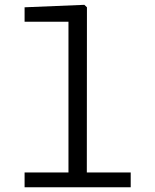

<svg xmlns="http://www.w3.org/2000/svg" viewBox="-20 -796 660 816"><path d="M84.5 0H535.5V-63H349L349.5 -765L338.5 -775.5L84.5 -765V-703.5H271V-63H84.5Z"/></svg>

Font: Monaspace Neon Light
Style: Regular
Weight: 300
Designer: Riley Cran & the Lettermatic Team
Foundry: Lettermatic
Version: Version 1.200 (Monaspace Neon)